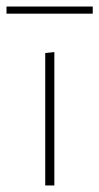

<svg xmlns="http://www.w3.org/2000/svg" viewBox="-29 -570 305 590"><path d="M110 0V-407L138 -410V0ZM-9 -528V-550H256V-528Z"/></svg>

Font: Ysabeau Office Thin
Style: Regular
Weight: 250
Designer: Christian Thalmann (Catharsis Fonts)
Version: Version 2.001;gftools[0.9.30]; featfreeze: tnum,lnum,ss02